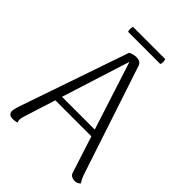

<svg xmlns="http://www.w3.org/2000/svg" viewBox="-232 -921 1044 1044"><g transform="rotate(45 290.0 -398.5)"><path d="M414 -769C419 -782 419 -795 414 -807H166C162 -795 162 -782 166 -769ZM547 -45 337 -679C331 -697 316 -704 298 -704C283 -704 267 -700 251 -693L32 -56C29 -43 24 -29 24 -19C24 0 36 10 58 10C72 10 81 8 91 4C87 -1 86 -8 86 -15C86 -23 89 -35 92 -43L150 -226H427L495 -15C499 1 515 10 534 10C550 10 560 4 568 -5C560 -15 552 -31 547 -45ZM162 -265 287 -659 414 -265Z"/></g></svg>

Font: Arima Koshi Light
Style: Regular
Weight: 300
Designer: Joana Correia and Natanael Gama
Foundry: NDISCOVER
Version: Version 1.019;PS 001.019;hotconv 1.0.88;makeotf.lib2.5.64775